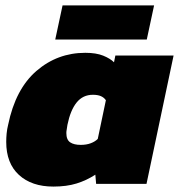

<svg xmlns="http://www.w3.org/2000/svg" viewBox="-20 -679 661 709"><path d="M184 -533 211 -659H549L522 -533ZM177 10Q97 10 50 -33Q3 -76 3 -155Q3 -170 4.5 -186Q6 -202 10 -218Q37 -350 114.5 -417Q192 -484 295 -484Q335 -484 361 -473.5Q387 -463 401 -449L406 -474H621L521 0H335L332 -34Q300 -13 263 -1.5Q226 10 177 10ZM278 -144Q299 -144 315 -150Q331 -156 341 -166L371 -309Q364 -319 352.5 -324Q341 -329 323 -329Q286 -329 263 -300.5Q240 -272 229 -218Q228 -209 226.5 -201.5Q225 -194 225 -188Q225 -163 239 -153.5Q253 -144 278 -144Z"/></svg>

Font: Kanit ExtraBold
Style: Italic
Weight: 800
Italic angle: -12°
Designer: Katatrad Team
Foundry: CadsonDemak
Version: Version 2.000; ttfautohint (v1.8.3)